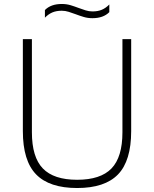

<svg xmlns="http://www.w3.org/2000/svg" viewBox="-20 -937 775 966"><path d="M368 9Q228.5 9 161.8 -59.5Q95 -128 95 -277.5V-740H140.5V-271.5Q140.5 -146.5 195.5 -89.5Q250.5 -32.5 368 -32.5Q486 -32.5 541 -89.5Q596 -146.5 596 -271.5V-740H640V-277.5Q640 -128 573.8 -59.5Q507.5 9 368 9ZM445 -845.5Q421.5 -845.5 400.8 -851.8Q380 -858 360.5 -865.5Q342.5 -872 325.5 -877.5Q308.5 -883 290.5 -883Q263.5 -883 243.5 -874.5Q223.5 -866 206 -848V-886.5Q236 -917 291 -917Q314.5 -917 335.2 -910.8Q356 -904.5 375.5 -897Q393.5 -890.5 410.5 -885Q427.5 -879.5 445.5 -879.5Q472.5 -879.5 492.5 -888Q512.5 -896.5 530 -914.5V-876Q500 -845.5 445 -845.5Z"/></svg>

Font: Encode Sans Semi Expanded ExtraLight
Style: Regular
Weight: 200
Width: 6
Designer: Multiple Designers
Foundry: Impallari Type
Version: Version 3.000; ttfautohint (v1.8.3) -l 8 -r 50 -G 200 -x 14 